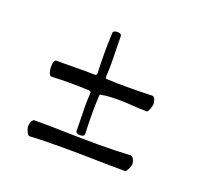

<svg xmlns="http://www.w3.org/2000/svg" viewBox="-78 -510 643 585"><g transform="rotate(20 244.0 -218.0)"><path d="M67.9 -22.9Q65.4 -22.9 63 -25.6Q60.5 -28.3 58.6 -32.5Q56.6 -36.6 55.2 -41.3Q53.7 -45.9 53.7 -49.8Q53.7 -60.5 57.6 -67.1Q61.5 -73.7 65.4 -73.7Q117.2 -73.7 168.7 -72.3Q220.2 -70.8 272.9 -70.8Q325.2 -70.8 377.9 -73.7Q383.3 -73.7 387.5 -65.7Q391.6 -57.6 391.6 -49.8Q391.6 -47.4 390.1 -42.7Q388.7 -38.1 386.5 -33.7Q384.3 -29.3 382.1 -26.1Q379.9 -22.9 377.9 -22.9Q326.7 -22.9 276.1 -24.2Q225.6 -25.4 173.3 -25.4Q147 -25.4 120.8 -24.9Q94.7 -24.4 67.9 -22.9ZM197.3 -209.5Q197.3 -216.3 189.5 -216.3Q158.7 -217.8 128.4 -217.8Q97.7 -217.8 67.9 -216.3Q65.4 -216.3 63.5 -219Q61.5 -221.7 60.1 -225.8Q58.6 -230 57.9 -234.6Q57.1 -239.3 57.1 -243.2Q57.1 -254.4 59.3 -260.7Q61.5 -267.1 65.4 -267.1Q85.9 -267.1 106.2 -267.3Q126.5 -267.6 147.9 -267.6Q158.7 -267.6 169.2 -267.6Q179.7 -267.6 190.4 -267.1Q197.3 -267.1 197.3 -273.9Q195.8 -306.2 195.8 -338.4Q195.8 -370.6 197.3 -403.8Q197.3 -413.1 211.4 -413.1Q225.1 -413.1 225.1 -403.8Q225.1 -381.8 225.8 -360.4Q226.6 -338.9 226.6 -316.9Q226.6 -295.4 225.1 -273.4Q225.1 -267.1 229.5 -267.1Q261.7 -265.6 294.9 -265.6Q335.9 -265.6 377.9 -267.1Q383.3 -267.1 386.5 -259Q389.6 -251 389.6 -243.2Q389.6 -240.7 388.4 -236.3Q387.2 -231.9 385.5 -227.5Q383.8 -223.1 381.8 -219.7Q379.9 -216.3 377.9 -216.3Q354 -216.3 330.3 -218.3Q306.6 -220.2 281.7 -220.2Q269.5 -220.2 257.1 -219.5Q244.6 -218.8 231.9 -216.3Q227.5 -216.3 226.6 -215.6Q225.6 -214.8 225.1 -210.4Q223.6 -184.1 223.6 -157.2Q223.6 -123 225.1 -87.9Q225.1 -78.6 211.4 -78.6Q197.3 -78.6 197.3 -87.9Q197.3 -108.4 196.5 -128.4Q195.8 -148.4 195.8 -168.9Q195.8 -189 197.3 -209.5Z"/></g></svg>

Font: IM FELL French Canon
Style: Italic
Weight: 400
Italic angle: -17°
Designer: Igino Marini
Foundry: Igino Marini
Version: 3.00